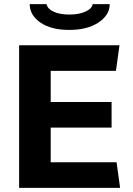

<svg xmlns="http://www.w3.org/2000/svg" viewBox="-20 -904 638 924"><path d="M313 -760Q226 -760 174.5 -795.5Q123 -831 123 -884H204Q209 -861 238.5 -847.5Q268 -834 315 -834Q360 -834 391 -848Q422 -862 426 -884H508Q508 -832 454.5 -796Q401 -760 313 -760ZM72 -686H555L538 -563H224V-413H517V-290H224V-123H541L558 0H72Z"/></svg>

Font: Chivo
Style: Bold
Weight: 700
Designer: Hector Gatti
Foundry: Omnibus-Type
Version: Version 1.007;PS 001.007;hotconv 1.0.88;makeotf.lib2.5.64775